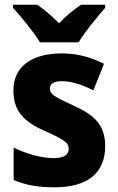

<svg xmlns="http://www.w3.org/2000/svg" viewBox="-20 -786 501 816"><path d="M150 -606H314C340 -650 395 -716 427 -753V-766H325C295 -746 263 -721 231 -687C199 -720 168 -745 138 -766H35V-753C69 -716 125 -648 150 -606ZM427 -165C427 -258 377 -299 293 -337C208 -376 192 -386 192 -410C192 -431 210 -441 244 -441C284 -441 331 -425 377 -402L422 -515C361 -545 306 -559 241 -559C117 -559 37 -504 37 -402C37 -315 80 -270 167 -231C257 -191 272 -178 272 -153C272 -128 252 -114 207 -114C159 -114 93 -131 38 -159V-21C93 2 144 10 213 10C357 10 427 -55 427 -165Z"/></svg>

Font: Noto Sans Arabic UI SmCn XBd
Style: Regular
Weight: 800
Width: 4
Designer: Monotype Design Team, Nadine Chahine and Nizar Qandah
Foundry: Monotype Imaging Inc.
Version: Version 2.010